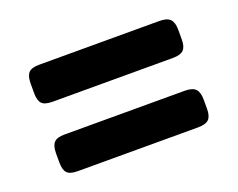

<svg xmlns="http://www.w3.org/2000/svg" viewBox="-59 -525 579 468"><g transform="rotate(-20 230.5 -291.0)"><path d="M39 -368V-393Q39 -412 46.5 -420.5Q54 -429 74 -429H386Q406 -429 414 -420.5Q422 -412 422 -393V-368Q422 -349 414 -341Q406 -333 386 -333H74Q54 -333 46.5 -341Q39 -349 39 -368ZM39 -188V-212Q39 -231 46.5 -239.5Q54 -248 74 -248H386Q406 -248 414 -239.5Q422 -231 422 -212V-188Q422 -169 414 -161Q406 -153 386 -153H74Q54 -153 46.5 -161Q39 -169 39 -188Z"/></g></svg>

Font: Mitr
Style: Regular
Weight: 400
Designer: Thanarat Vachiruckul
Foundry: Cadson Demak
Version: Version 1.003